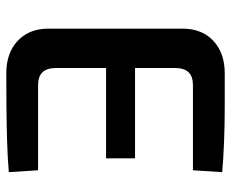

<svg xmlns="http://www.w3.org/2000/svg" viewBox="-82 -650 734 610"><g transform="rotate(90 285.0 -345.0)"><path d="M213 -692Q265 -692 319.5 -692Q374 -692 427 -690Q480 -688 527 -684L521 -591H251Q223 -591 209.5 -577Q196 -563 196 -533V-157Q196 -127 209.5 -113Q223 -99 251 -99H521L527 -6Q480 -2 427 -0.5Q374 1 319.5 1.5Q265 2 213 2Q149 2 110.5 -33.5Q72 -69 71 -129V-561Q72 -621 110.5 -656.5Q149 -692 213 -692ZM89 -407H483V-315H89Z"/></g></svg>

Font: Exo 2 SemiBold
Style: Regular
Weight: 600
Designer: Natanael Gama
Foundry: Natanael Gama
Version: Version 2.010